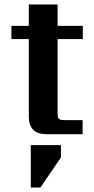

<svg xmlns="http://www.w3.org/2000/svg" viewBox="-20 -601 423 860"><path d="M118 239V49H253V104L161 239ZM351 -426H238V-94Q238 -74 244 -68.5Q250 -63 269 -63H350V0H188Q109 0 109 -79V-426H31V-485H109V-581H238V-485H351Z"/></svg>

Font: Sarpanch SemiBold
Style: Regular
Weight: 600
Designer: Manushi Parikh (Devanagari and Latin), Jyotish Sonowal (Devanagari)
Foundry: Indian Type Foundry
Version: Version 2.004;PS 1.0;hotconv 1.0.78;makeotf.lib2.5.61930; tt